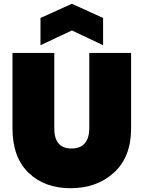

<svg xmlns="http://www.w3.org/2000/svg" viewBox="-20 -988 759 1015"><path d="M46 -309V-708H267V-309Q267 -203 358 -203Q406 -203 429 -231.5Q452 -260 452 -309V-708H673V-309Q673 -158 582.5 -75.5Q492 7 353 7Q215 7 130.5 -75Q46 -157 46 -309ZM525 -893V-749L360 -827L194 -749V-893L360 -968Z"/></svg>

Font: Poppins Black
Style: Regular
Weight: 900
Designer: Ninad Kale (Devanagari), Jonny Pinhorn (Latin)
Foundry: Indian Type Foundry
Version: Version 3.200;PS 1.000;hotconv 16.6.54;makeotf.lib2.5.65590